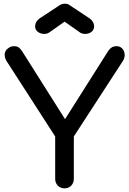

<svg xmlns="http://www.w3.org/2000/svg" viewBox="-20 -1035 710 1055"><path d="M334 0Q313.5 0 297.9 -14.6Q283.2 -30.3 283.2 -51.8Q283.2 -129.9 283.2 -285.2Q215.8 -388.7 15.6 -700.2Q5.9 -716.8 5.9 -732.4Q5.9 -736.3 5.9 -739.3Q8.8 -757.8 23.4 -768.6Q38.1 -781.2 56.6 -781.2Q74.2 -781.2 84 -773.4Q93.8 -765.6 102.5 -752Q187.5 -617.2 357.4 -348.6Q346.7 -348.6 317.4 -348.6Q381.8 -451.2 575.2 -755.9Q583 -767.6 593.8 -774.4Q605.5 -781.2 621.1 -781.2Q638.7 -781.2 651.4 -768.6Q663.1 -755.9 665 -737.3Q665 -734.4 665 -731.4Q665 -715.8 655.3 -700.2Q565.4 -561.5 385.7 -285.2Q385.7 -226.6 385.7 -51.8Q385.7 -30.3 371.1 -14.6Q356.4 0 334 0ZM223.6 -848.6Q202.1 -848.6 187.5 -860.4Q172.9 -872.1 172.9 -889.6Q172.9 -916 197.3 -933.6Q234.4 -958 308.6 -1006.8Q322.3 -1014.6 335 -1014.6Q342.8 -1014.6 348.6 -1013.7Q355.5 -1011.7 362.3 -1006.8Q399.4 -982.4 472.7 -933.6Q497.1 -916 497.1 -889.6Q497.1 -872.1 483.4 -860.4Q468.8 -848.6 447.3 -848.6Q436.5 -848.6 429.7 -851.6Q421.9 -853.5 414.1 -860.4Q387.7 -878.9 335 -916Q315.4 -902.3 255.9 -860.4Q242.2 -848.6 223.6 -848.6Z"/></svg>

Font: Abed
Style: Bold
Weight: 700
Designer: Johan Aakerlund
Version: Version 3.105